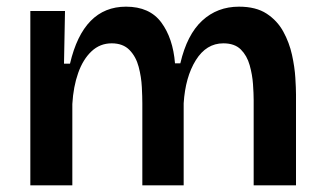

<svg xmlns="http://www.w3.org/2000/svg" viewBox="-20 -556 971 576"><path d="M71 0V-523H175L172 -365H190Q230 -536 358 -536Q429 -536 464 -488.5Q499 -441 505 -366H521Q541 -452 586.5 -494Q632 -536 697 -536Q748 -536 780 -515Q812 -494 830 -461Q848 -428 856 -391.5Q864 -355 866 -323Q868 -291 868 -273V0H741V-256Q741 -275 739 -303.5Q737 -332 729 -360.5Q721 -389 702.5 -407.5Q684 -426 650 -426Q599 -426 567.5 -375.5Q536 -325 531 -246V0H407V-246Q407 -265 405.5 -295Q404 -325 396 -355.5Q388 -386 368.5 -406Q349 -426 315 -426Q280 -426 254.5 -402Q229 -378 214.5 -337Q200 -296 197 -244V0Z"/></svg>

Font: Bricolage Grotesque 10pt SemiBold
Style: Regular
Weight: 600
Designer: Mathieu Triay
Foundry: Atelier Triay
Version: Version 1.000; ttfautohint (v1.8.4.7-5d5b);gftools[0.9.29]